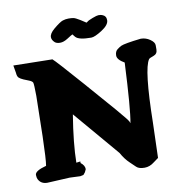

<svg xmlns="http://www.w3.org/2000/svg" viewBox="-92 -924 983 1038"><g transform="rotate(-10 399.0 -405.0)"><path d="M442.4 -801.3Q443.4 -800.3 444.3 -799.8Q446.8 -799.8 451.2 -803.7Q457.5 -809.6 481.9 -818.8Q506.3 -828.1 514.9 -828.1Q523.4 -828.1 527.3 -827.4Q531.2 -826.7 535.2 -825.2Q557.1 -817.4 557.1 -794.4Q557.1 -793.9 557.1 -793.5Q557.1 -793 557.1 -792.5Q556.6 -767.1 516.1 -741.2Q475.6 -715.3 456.5 -715.3Q388.2 -715.3 371.1 -734.9Q363.3 -743.7 359.9 -749.5H357.4Q351.6 -747.1 328.6 -732.2Q305.7 -717.3 286.1 -717.3Q266.6 -717.3 256.8 -726.1Q241.7 -740.2 241.7 -755.4Q241.7 -775.4 269 -798.3Q304.7 -828.1 320.6 -833.3Q336.4 -838.4 352.3 -838.4Q368.2 -838.4 379.2 -836.4Q390.1 -834.5 415 -819.1Q439.9 -803.7 442.4 -801.3ZM210 9.8 86.4 16.1Q51.3 16.1 37.1 -12.7Q33.2 -20 32.7 -36.1Q32.7 -58.6 95.2 -75.2Q101.1 -107.4 104.5 -235.8L108.9 -457Q108.4 -522 105 -530.3Q101.6 -538.6 82.3 -545.9Q63 -553.2 55.7 -556.6Q40 -563.5 31.7 -571Q23.4 -578.6 22 -599.6L15.1 -640.1L229 -636.2Q246.6 -621.6 373 -477.5Q499.5 -333.5 521.2 -307.4Q543 -281.2 550.5 -272.2Q558.1 -263.2 563 -257.3Q567.9 -251.5 573.7 -243.7Q582 -232.9 584.5 -223.1Q598.6 -297.4 610.8 -551.3Q571.8 -573.7 571.8 -596.2Q571.8 -618.7 585.7 -629.2Q599.6 -639.6 607.9 -643.6Q627.4 -652.8 717.8 -663.1H718.3Q746.1 -663.1 769 -647Q792 -630.9 792 -614.7V-591.3Q792 -566.9 769.8 -559.3Q747.6 -551.8 744.1 -546.9Q709.5 -498 704.6 -204.1L698.7 -12.2L671.9 7.3Q647 27.3 618.7 27.3H617.7Q587.4 27.3 573.7 13.9Q560.1 0.5 544.4 -14.2Q518.6 -38.1 498.5 -74.7L286.1 -324.2Q260.7 -168.9 259.3 -63.5L281.7 -66.4V-57.6Q303.2 -41 303.2 -21.5V-20L295.9 -4.4Q288.6 4.4 285.6 8.3Q269.5 12.2 267.6 12.2Z"/></g></svg>

Font: Drukaatie burti
Style: Heavy
Weight: 800
Version: Version 0.14